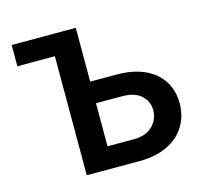

<svg xmlns="http://www.w3.org/2000/svg" viewBox="-105 -848 1030 969"><g transform="rotate(-15 409.5 -363.5)"><path d="M371 -730V-449H508Q635 -449 707 -389Q779 -328 779 -227Q779 -160 746 -107Q715 -56 653 -26Q592 3 508 3H232V-619H36V-730ZM508 -111Q573 -111 607 -146Q641 -180 641 -228Q641 -274 607 -305Q573 -336 508 -336H371V-111Z"/></g></svg>

Font: Sinter Bold
Style: Regular
Weight: 700
Foundry: Adobe & rsms
Version: Version 1.000